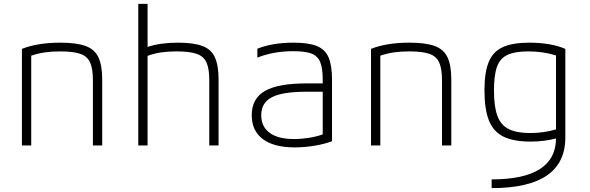

<svg xmlns="http://www.w3.org/2000/svg" viewBox="-20 -750 3040 990"><path d="M93 -498Q174 -530 291 -530Q374 -530 421 -513Q468 -496 487.5 -454.5Q507 -413 507 -340V0H459V-338Q459 -396 444.5 -428Q430 -460 393.5 -472.5Q357 -485 291 -485Q247 -485 212 -480Q177 -475 141 -463V0H93Z M1059 -338Q1059 -396 1044.5 -428Q1030 -460 993.5 -472.5Q957 -485 891 -485Q847 -485 812 -480Q777 -475 741 -462V0H693V-730H741V-508Q806 -530 897 -530Q978 -530 1023.5 -513Q1069 -496 1088 -454.5Q1107 -413 1107 -340V0H1059Z M1500 10Q1392 10 1335 -33Q1278 -76 1278 -156Q1278 -242 1346 -281Q1414 -320 1561 -320H1644V-339Q1644 -398 1631 -430Q1618 -462 1585.5 -474Q1553 -486 1492 -486Q1390 -486 1307 -453V-499Q1345 -514 1391.5 -522Q1438 -530 1494 -530Q1570 -530 1613 -513Q1656 -496 1674 -454.5Q1692 -413 1692 -340V-22Q1657 -8 1604 1Q1551 10 1500 10ZM1644 -277H1560Q1436 -277 1381.5 -248.5Q1327 -220 1327 -156Q1327 -97 1370.5 -65Q1414 -33 1496 -33Q1534 -33 1574 -39.5Q1614 -46 1644 -57Z M1893 -498Q1974 -530 2091 -530Q2174 -530 2221 -513Q2268 -496 2287.5 -454.5Q2307 -413 2307 -340V0H2259V-338Q2259 -396 2244.5 -428Q2230 -460 2193.5 -472.5Q2157 -485 2091 -485Q2047 -485 2012 -480Q1977 -475 1941 -463V0H1893Z M2515 175Q2845 175 2847 -36Q2819 -29 2786.5 -24.5Q2754 -20 2715 -20Q2628 -20 2576 -45.5Q2524 -71 2501 -129Q2478 -187 2478 -284Q2478 -377 2500 -430.5Q2522 -484 2572.5 -507Q2623 -530 2710 -530Q2819 -530 2895 -498V-41Q2895 220 2515 220ZM2847 -83V-464Q2781 -485 2704 -485Q2635 -485 2596.5 -467Q2558 -449 2542.5 -405.5Q2527 -362 2527 -283Q2527 -201 2544.5 -153Q2562 -105 2603 -84.5Q2644 -64 2714 -64Q2784 -64 2847 -83Z"/></svg>

Font: M PLUS Code Latin 60 Light
Style: Regular
Weight: 300
Width: 7
Monospace: yes
Designer: Coji Morishita
Foundry: UNDERFOREST DESIGN
Version: Version 1.005; ttfautohint (v1.8.3)